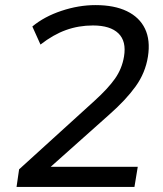

<svg xmlns="http://www.w3.org/2000/svg" viewBox="-20 -734 640 754"><path d="M45 0 55 -69 351 -338Q404 -386 431.5 -425Q459 -464 467 -512Q477 -572 445 -603Q413 -634 345 -634Q289 -634 239 -616Q189 -598 139 -559L107 -630Q154 -669 221.5 -691.5Q289 -714 355 -714Q429 -714 478.5 -690Q528 -666 549.5 -621Q571 -576 561 -512Q551 -448 512.5 -394.5Q474 -341 408 -283L150 -53L149 -79H521L508 0Z"/></svg>

Font: Mulish ExtraLight Medium
Style: Italic
Weight: 500
Italic angle: -9°
Version: Version 3.603